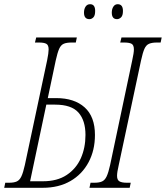

<svg xmlns="http://www.w3.org/2000/svg" viewBox="-46 -892 788 912"><path d="M-26 0 -21 -24H-3Q20 -24 33.5 -30Q47 -36 55.5 -54Q64 -72 72 -108L178 -606Q185 -641 185 -657Q185 -678 174 -684Q163 -690 139 -690H120L126 -714H319L314 -690H294Q270 -690 256.5 -684Q243 -678 235 -660Q227 -642 219 -606L181 -426H221Q307 -426 356 -382Q405 -338 405 -251Q405 -178 374.5 -121Q344 -64 288.5 -32Q233 0 157 0ZM97 -31H158Q226 -31 271 -61Q316 -91 338 -140.5Q360 -190 360 -251Q360 -320 326.5 -357.5Q293 -395 216 -395H174ZM379 0 384 -24H402Q425 -24 438.5 -30Q452 -36 460.5 -54Q469 -72 477 -108L582 -605Q590 -641 590 -657Q590 -678 579 -684Q568 -690 544 -690H525L531 -714H722L717 -690H699Q676 -690 662 -684Q648 -678 640 -660Q632 -642 624 -605L518 -108Q510 -74 510 -57Q510 -37 521.5 -30.5Q533 -24 556 -24H575L570 0ZM510 -801Q485 -801 485 -832Q485 -849 492.5 -860.5Q500 -872 513 -872Q538 -872 538 -840Q538 -818 529 -809.5Q520 -801 510 -801ZM379 -801Q353 -801 353 -832Q353 -849 360.5 -860.5Q368 -872 382 -872Q406 -872 406 -840Q406 -818 397.5 -809.5Q389 -801 379 -801Z"/></svg>

Font: Noto Serif ExtraCondensed ExtraLight
Style: Italic
Weight: 200
Width: 2
Italic angle: -12°
Designer: Monotype Design Team
Foundry: Monotype Imaging Inc.
Version: Version 2.014; ttfautohint (v1.8.4.7-5d5b)